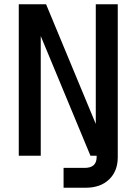

<svg xmlns="http://www.w3.org/2000/svg" viewBox="-20 -730 640 900"><path d="M68 0V-710H196L429 -149V-710H532V7Q532 72 491.5 111Q451 150 382 150H278V57H377Q433 57 433 6V0H404L171 -561V0Z"/></svg>

Font: Geist Mono Medium
Style: Regular
Weight: 500
Monospace: yes
Designer: Basement.studio, Andrés Briganti, Mateo Zaragoza
Foundry: Basement.studio, Vercel, Andrés Briganti, Guido Ferreyra, Mateo Zaragoza
Version: Version 1.500; ttfautohint (v1.8.4.7-5d5b)